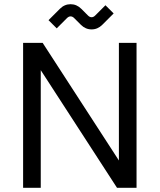

<svg xmlns="http://www.w3.org/2000/svg" viewBox="-20 -894 760 914"><path d="M90 0V-690H183L546 -130V-690H630V0H537L174 -560V0ZM211 -798 265 -852Q287 -874 316 -874Q345 -874 367 -852L399 -820Q407 -812 416 -812Q425 -812 433 -820L482 -869L521 -830L467 -776Q445 -754 416 -754Q387 -754 365 -776L333 -808Q325 -816 316 -816Q307 -816 299 -808L250 -759Z"/></svg>

Font: Oxanium
Style: Regular
Weight: 400
Designer: Severin Meyer
Version: Version 1.001